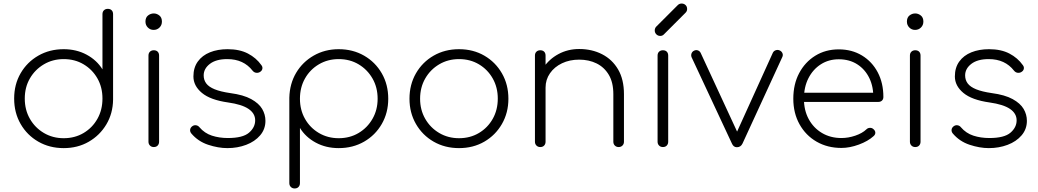

<svg xmlns="http://www.w3.org/2000/svg" viewBox="-20 -831 5868 1085"><path d="M340 6Q260 6 196.5 -30.5Q133 -67 96.5 -130.5Q60 -194 60 -274Q60 -354 96.5 -417Q133 -480 196.5 -516.5Q260 -553 340 -553Q412 -553 469.5 -522Q527 -491 559 -439V-751Q559 -765 567.5 -773Q576 -781 589 -781Q603 -781 611 -773Q619 -765 619 -751V-268Q618 -190 581 -128Q544 -66 481.5 -30Q419 6 340 6ZM340 -50Q403 -50 452.5 -79.5Q502 -109 530.5 -159.5Q559 -210 559 -274Q559 -338 530.5 -388Q502 -438 452.5 -467.5Q403 -497 340 -497Q278 -497 228 -467.5Q178 -438 149 -388Q120 -338 120 -274Q120 -210 149 -159.5Q178 -109 228 -79.5Q278 -50 340 -50Z M849 0Q836 0 827.5 -8.5Q819 -17 819 -30V-517Q819 -531 827.5 -539Q836 -547 849 -547Q863 -547 871 -539Q879 -531 879 -517V-30Q879 -17 871 -8.5Q863 0 849 0ZM848 -662Q829 -662 815.5 -675.5Q802 -689 802 -709Q802 -732 816.5 -743.5Q831 -755 849 -755Q866 -755 880.5 -743.5Q895 -732 895 -709Q895 -689 881.5 -675.5Q868 -662 848 -662Z M1265 6Q1213 6 1156 -13Q1099 -32 1061 -77Q1053 -87 1054.5 -98.5Q1056 -110 1067 -118Q1077 -125 1088.5 -123Q1100 -121 1107 -112Q1136 -78 1177.5 -64.5Q1219 -51 1268 -51Q1352 -51 1387 -81Q1422 -111 1422 -151Q1422 -190 1384.5 -215.5Q1347 -241 1269 -252Q1169 -266 1121 -306Q1073 -346 1073 -399Q1073 -449 1098 -483.5Q1123 -518 1166.5 -535.5Q1210 -553 1266 -553Q1334 -553 1381 -528.5Q1428 -504 1457 -463Q1465 -453 1462.5 -441.5Q1460 -430 1447 -423Q1437 -418 1426 -420Q1415 -422 1407 -432Q1382 -464 1346.5 -480.5Q1311 -497 1264 -497Q1201 -497 1166 -470Q1131 -443 1131 -405Q1131 -379 1145.5 -359.5Q1160 -340 1193 -326.5Q1226 -313 1281 -305Q1356 -295 1399.5 -271Q1443 -247 1461.5 -215.5Q1480 -184 1480 -148Q1480 -101 1450 -66Q1420 -31 1371 -12.5Q1322 6 1265 6Z M1645 234Q1632 234 1623.5 225.5Q1615 217 1615 204V-279Q1617 -358 1653.5 -419.5Q1690 -481 1753 -517Q1816 -553 1894 -553Q1974 -553 2037.5 -516.5Q2101 -480 2137.5 -416.5Q2174 -353 2174 -273Q2174 -194 2137.5 -130.5Q2101 -67 2037.5 -30.5Q1974 6 1894 6Q1822 6 1764.5 -25Q1707 -56 1675 -108V204Q1675 217 1667 225.5Q1659 234 1645 234ZM1894 -50Q1957 -50 2006.5 -79.5Q2056 -109 2085 -159.5Q2114 -210 2114 -273Q2114 -337 2085 -387.5Q2056 -438 2006.5 -467.5Q1957 -497 1894 -497Q1832 -497 1782 -467.5Q1732 -438 1703.5 -387.5Q1675 -337 1675 -273Q1675 -210 1703.5 -159.5Q1732 -109 1782 -79.5Q1832 -50 1894 -50Z M2574 6Q2494 6 2430.5 -30.5Q2367 -67 2330.5 -130.5Q2294 -194 2294 -273Q2294 -353 2330.5 -416.5Q2367 -480 2430.5 -516.5Q2494 -553 2574 -553Q2654 -553 2717 -516.5Q2780 -480 2816.5 -416.5Q2853 -353 2853 -273Q2853 -194 2816.5 -130.5Q2780 -67 2717 -30.5Q2654 6 2574 6ZM2574 -50Q2637 -50 2686.5 -79.5Q2736 -109 2764.5 -159.5Q2793 -210 2793 -274Q2793 -337 2764.5 -387.5Q2736 -438 2686.5 -467.5Q2637 -497 2574 -497Q2512 -497 2462 -467.5Q2412 -438 2383 -387.5Q2354 -337 2354 -273Q2354 -210 2383 -159.5Q2412 -109 2462 -79.5Q2512 -50 2574 -50Z M3476 0Q3463 0 3454.5 -8.5Q3446 -17 3446 -30V-299Q3446 -365 3420.5 -408Q3395 -451 3351.5 -472.5Q3308 -494 3253 -494Q3199 -494 3156 -473.5Q3113 -453 3088 -417Q3063 -381 3063 -336H3013Q3017 -398 3050 -447.5Q3083 -497 3136 -525.5Q3189 -554 3253 -554Q3325 -554 3382.5 -524.5Q3440 -495 3473 -438.5Q3506 -382 3506 -299V-30Q3506 -17 3497.5 -8.5Q3489 0 3476 0ZM3033 0Q3020 0 3011.5 -8.5Q3003 -17 3003 -30V-517Q3003 -531 3011.5 -539Q3020 -547 3033 -547Q3047 -547 3055 -539Q3063 -531 3063 -517V-30Q3063 -17 3055 -8.5Q3047 0 3033 0Z M3726 0Q3713 0 3704.5 -8.5Q3696 -17 3696 -30V-517Q3696 -531 3704.5 -539Q3713 -547 3726 -547Q3740 -547 3748 -539Q3756 -531 3756 -517V-30Q3756 -17 3748 -8.5Q3740 0 3726 0ZM3711 -628Q3698 -628 3689 -637Q3680 -646 3680 -659Q3680 -670 3687 -679L3810 -802Q3819 -811 3832 -811Q3845 -811 3854 -802.5Q3863 -794 3863 -780Q3863 -775 3861 -769.5Q3859 -764 3854 -759L3731 -636Q3723 -628 3711 -628Z M4144 1Q4125 1 4116 -20L3888 -508Q3884 -519 3888 -529.5Q3892 -540 3903 -545Q3914 -550 3924.5 -546Q3935 -542 3940 -531L4164 -47H4127L4347 -532Q4352 -543 4363.5 -547Q4375 -551 4386 -546Q4397 -541 4401.5 -530.5Q4406 -520 4401 -509L4176 -20Q4166 1 4144 1Z M4735 5Q4656 5 4594.5 -30.5Q4533 -66 4498 -129Q4463 -192 4463 -273Q4463 -355 4496 -417.5Q4529 -480 4587 -516Q4645 -552 4720 -552Q4794 -552 4851 -517.5Q4908 -483 4940 -422.5Q4972 -362 4972 -283Q4972 -270 4964 -262.5Q4956 -255 4943 -255H4503V-307H4959L4915 -274Q4917 -339 4893 -389Q4869 -439 4824.5 -467.5Q4780 -496 4720 -496Q4663 -496 4618.5 -467.5Q4574 -439 4548.5 -389Q4523 -339 4523 -273Q4523 -208 4550 -158Q4577 -108 4625 -79.5Q4673 -51 4735 -51Q4774 -51 4813.5 -64.5Q4853 -78 4876 -100Q4884 -108 4895.5 -108.5Q4907 -109 4915 -102Q4926 -93 4926.5 -82Q4927 -71 4917 -62Q4885 -33 4833.5 -14Q4782 5 4735 5Z M5152 0Q5139 0 5130.5 -8.5Q5122 -17 5122 -30V-517Q5122 -531 5130.5 -539Q5139 -547 5152 -547Q5166 -547 5174 -539Q5182 -531 5182 -517V-30Q5182 -17 5174 -8.5Q5166 0 5152 0ZM5151 -662Q5132 -662 5118.5 -675.5Q5105 -689 5105 -709Q5105 -732 5119.5 -743.5Q5134 -755 5152 -755Q5169 -755 5183.5 -743.5Q5198 -732 5198 -709Q5198 -689 5184.5 -675.5Q5171 -662 5151 -662Z M5568 6Q5516 6 5459 -13Q5402 -32 5364 -77Q5356 -87 5357.5 -98.5Q5359 -110 5370 -118Q5380 -125 5391.5 -123Q5403 -121 5410 -112Q5439 -78 5480.5 -64.5Q5522 -51 5571 -51Q5655 -51 5690 -81Q5725 -111 5725 -151Q5725 -190 5687.5 -215.5Q5650 -241 5572 -252Q5472 -266 5424 -306Q5376 -346 5376 -399Q5376 -449 5401 -483.5Q5426 -518 5469.5 -535.5Q5513 -553 5569 -553Q5637 -553 5684 -528.5Q5731 -504 5760 -463Q5768 -453 5765.5 -441.5Q5763 -430 5750 -423Q5740 -418 5729 -420Q5718 -422 5710 -432Q5685 -464 5649.5 -480.5Q5614 -497 5567 -497Q5504 -497 5469 -470Q5434 -443 5434 -405Q5434 -379 5448.5 -359.5Q5463 -340 5496 -326.5Q5529 -313 5584 -305Q5659 -295 5702.5 -271Q5746 -247 5764.5 -215.5Q5783 -184 5783 -148Q5783 -101 5753 -66Q5723 -31 5674 -12.5Q5625 6 5568 6Z"/></svg>

Font: ComfortaaLight
Style: Regular
Weight: 300
Designer: Johan Aakerlund
Foundry: Johan Aakerlund
Version: Version 3.104; ttfautohint (v1.8.1.43-b0c9)